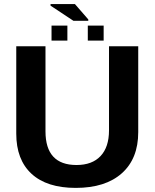

<svg xmlns="http://www.w3.org/2000/svg" viewBox="-20 -916 762 946"><path d="M353 9.8Q210.9 9.8 135.5 -59.6Q60.1 -128.9 60.1 -257.8V-688H204.1V-269Q204.1 -103 356.9 -103Q434.1 -103 475.6 -147.2Q517.1 -191.4 517.1 -273.9V-688H661.1V-265.1Q661.1 -134.3 580.3 -62.3Q499.5 9.8 353 9.8ZM341.8 -813.5 229 -888.2V-896H349.1L415 -820.3V-813.5ZM233.9 -715.8V-790H312V-715.8ZM412.6 -715.8V-790H490.7V-715.8Z"/></svg>

Font: Arimo
Style: Bold
Weight: 700
Designer: Steve Matteson
Foundry: Monotype Imaging Inc.
Version: Version 1.33